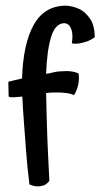

<svg xmlns="http://www.w3.org/2000/svg" viewBox="-20 -655 358 685"><path d="M215.8 -634.8Q244.1 -632.8 266.6 -621.1Q286.1 -610.4 301.8 -587.4Q317.4 -564.5 318.4 -522.5Q303.7 -511.7 289.1 -506.8Q274.4 -502 262.7 -500Q249 -498 236.3 -500Q240.2 -527.3 236.8 -542Q233.4 -556.6 227.5 -563.5Q220.7 -571.3 210 -572.3Q177.7 -572.3 162.6 -523.9Q147.5 -475.6 144.5 -391.6Q158.2 -393.6 168.9 -396.5Q179.7 -399.4 193.4 -400.4Q206.1 -401.4 217.8 -401.4Q228.5 -401.4 239.7 -399.4Q251 -397.5 260.7 -392.6Q262.7 -376 260.7 -362.3Q258.8 -348.6 254.9 -337.9Q251 -326.2 244.1 -315.4Q232.4 -321.3 215.3 -323.2Q198.2 -325.2 182.6 -325.2Q164.1 -325.2 144.5 -323.2Q145.5 -278.3 146.5 -238.8Q147.5 -199.2 148.9 -161.6Q150.4 -124 152.3 -86.4Q154.3 -48.8 156.2 -9.8Q145.5 3.9 133.3 7.3Q121.1 10.7 110.4 9.8Q97.7 8.8 85 2.9Q77.1 -61.5 72.8 -118.7Q68.4 -175.8 65.4 -218.8Q61.5 -268.6 59.6 -310.5Q43 -308.6 31.7 -308.1Q20.5 -307.6 14.6 -308.6Q10.7 -308.6 10.7 -314.5L9.8 -360.4Q9.8 -364.3 13.7 -364.3Q20.5 -366.2 31.7 -368.7Q43 -371.1 58.6 -375Q62.5 -499 100.6 -566.9Q138.7 -634.8 215.8 -634.8Z"/></svg>

Font: Rancho
Style: Regular
Weight: 400
Designer: Font Diner, Inc
Foundry: Font Diner, Inc
Version: Version 1.001